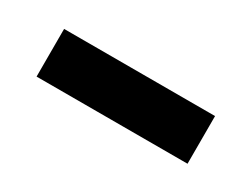

<svg xmlns="http://www.w3.org/2000/svg" viewBox="-26 -413 384 293"><g transform="rotate(30 166.0 -266.0)"><path d="M33 -224V-308H299V-224Z"/></g></svg>

Font: Bricolage Grotesque
Style: Regular
Weight: 400
Designer: Mathieu Triay
Foundry: Atelier Triay
Version: Version 1.001;gftools[0.9.33.dev8+g029e19f]